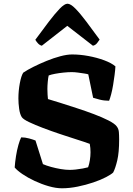

<svg xmlns="http://www.w3.org/2000/svg" viewBox="-20 -1013 713 1033"><path d="M313 0Q281 0 242.5 -11Q204 -22 166.5 -39.5Q129 -57 100.5 -76.5Q72 -96 59 -112Q61 -140 66 -172.5Q71 -205 79 -233Q87 -261 94 -274Q115 -274 137 -268Q159 -262 171 -257L211 -130Q229 -122 254.5 -115Q280 -108 306.5 -103.5Q333 -99 355 -99Q369 -99 388 -101Q407 -103 425.5 -106.5Q444 -110 454 -113Q460 -129 463.5 -151Q467 -173 467 -194Q467 -203 466 -216.5Q465 -230 463 -239Q436 -249 393 -262.5Q350 -276 302.5 -292Q255 -308 211.5 -324.5Q168 -341 136.5 -356Q105 -371 97 -383Q87 -399 83 -428Q79 -457 79 -483Q79 -524 86.5 -564.5Q94 -605 105 -622Q127 -637 160 -653.5Q193 -670 231 -685.5Q269 -701 305 -710.5Q341 -720 368 -720Q411 -720 456.5 -711.5Q502 -703 541 -688.5Q580 -674 601 -656Q600 -636 596.5 -609.5Q593 -583 588.5 -555.5Q584 -528 578 -505.5Q572 -483 567 -471Q540 -471 516.5 -477Q493 -483 481 -487L455 -613Q450 -615 434 -617.5Q418 -620 399.5 -622.5Q381 -625 366 -625Q346 -625 322 -622.5Q298 -620 276.5 -616Q255 -612 242 -607Q239 -595 237 -573.5Q235 -552 235 -534Q235 -519 236 -503.5Q237 -488 238 -480Q263 -473 303.5 -460Q344 -447 392 -431.5Q440 -416 485 -399Q530 -382 563.5 -365Q597 -348 608 -333Q618 -320 619.5 -303Q621 -286 621 -262Q621 -193 611 -150.5Q601 -108 589 -85Q579 -75 550.5 -60Q522 -45 482 -31.5Q442 -18 398 -9Q354 0 313 0ZM205 -767Q193 -770 184 -780Q175 -790 170 -799Q209 -852 242 -895.5Q275 -939 301 -966Q327 -993 343 -993Q360 -993 386 -966.5Q412 -940 445 -896Q478 -852 516 -800Q512 -794 503 -782Q494 -770 480 -767L342 -874Z"/></svg>

Font: Texturina Medium 12pt ExtraBold
Style: Regular
Weight: 800
Version: Version 1.002